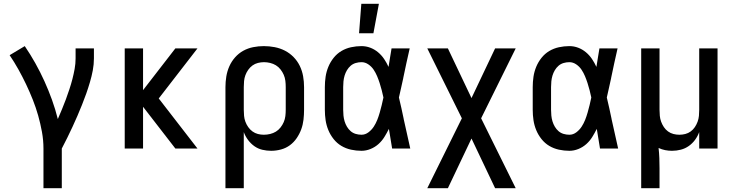

<svg xmlns="http://www.w3.org/2000/svg" viewBox="-20 -786 3890 1016"><path d="M210 210V0Q210 -44 202 -88Q194 -132 182 -174.5Q170 -217 153.5 -258.5Q137 -300 118 -340Q99 -380 77.5 -418.5Q56 -457 31 -494L111 -542Q141 -498 167 -451.5Q193 -405 215 -356.5Q237 -308 255 -258Q273 -208 286 -156Q297 -182 308 -208Q319 -234 328.5 -260Q338 -286 347 -313Q356 -340 363 -367Q370 -394 375 -421.5Q380 -449 380 -477V-530H477V-477Q477 -445 471 -413.5Q465 -382 456 -351.5Q447 -321 436.5 -291Q426 -261 414 -231.5Q402 -202 389.5 -172.5Q377 -143 363.5 -114.5Q350 -86 336 -57Q322 -28 307 0V210Z M640 0V-530H737V-309L908 -530H1025L820 -265L1025 0H908L737 -221V0Z M1173 210V-325Q1173 -353 1177.5 -381Q1182 -409 1193.5 -435Q1205 -461 1224 -482.5Q1243 -504 1267.5 -517.5Q1292 -531 1320 -536.5Q1348 -542 1376 -542Q1405 -542 1433.5 -536.5Q1462 -531 1487.5 -518Q1513 -505 1533.5 -484Q1554 -463 1566.5 -437Q1579 -411 1584 -382.5Q1589 -354 1589 -325V-205Q1589 -179 1586 -152.5Q1583 -126 1574 -101.5Q1565 -77 1550 -55Q1535 -33 1514 -17.5Q1493 -2 1467 5Q1441 12 1415 12Q1391 12 1368 6.5Q1345 1 1326 -12.5Q1307 -26 1292.5 -45.5Q1278 -65 1270 -87V210ZM1376 -73Q1393 -73 1409.5 -77Q1426 -81 1440 -89.5Q1454 -98 1464.5 -111.5Q1475 -125 1481.5 -140Q1488 -155 1490 -171.5Q1492 -188 1492 -205V-325Q1492 -342 1490 -358.5Q1488 -375 1481.5 -390Q1475 -405 1464.5 -418.5Q1454 -432 1440 -440.5Q1426 -449 1409.5 -453Q1393 -457 1377 -457Q1361 -457 1345 -453Q1329 -449 1316 -439.5Q1303 -430 1293.5 -416.5Q1284 -403 1278.5 -388Q1273 -373 1271.5 -357Q1270 -341 1270 -325V-205Q1270 -189 1271.5 -173Q1273 -157 1278.5 -142Q1284 -127 1293.5 -113.5Q1303 -100 1316 -90.5Q1329 -81 1344.5 -77Q1360 -73 1376 -73Z M1893 12Q1865 12 1837.5 6Q1810 0 1786.5 -14Q1763 -28 1745.5 -50Q1728 -72 1717.5 -97.5Q1707 -123 1703 -150Q1699 -177 1699 -205V-325Q1699 -353 1703 -380Q1707 -407 1717.5 -432.5Q1728 -458 1745.5 -480Q1763 -502 1786.5 -516Q1810 -530 1837.5 -536Q1865 -542 1893 -542Q1917 -542 1939.5 -533.5Q1962 -525 1980.5 -509.5Q1999 -494 2012.5 -474Q2026 -454 2036 -432Q2040 -457 2044 -481.5Q2048 -506 2052 -530H2148Q2139 -491 2130.5 -452Q2122 -413 2114 -374V-373Q2108 -347 2102.5 -321Q2097 -295 2091 -270Q2098 -242 2104 -214Q2110 -186 2116 -158V-157Q2125 -118 2133.5 -78.5Q2142 -39 2151 0H2055Q2051 -26 2046.5 -52Q2042 -78 2038 -104Q2027 -82 2014 -61Q2001 -40 1982.5 -23.5Q1964 -7 1940.5 2.5Q1917 12 1893 12ZM1893 -73Q1913 -73 1930 -86Q1947 -99 1958 -116Q1969 -133 1976.5 -152Q1984 -171 1989.5 -190.5Q1995 -210 2000 -230Q2005 -250 2009 -270Q2005 -289 2000 -308.5Q1995 -328 1989 -346.5Q1983 -365 1975.5 -383Q1968 -401 1957 -417.5Q1946 -434 1929 -445.5Q1912 -457 1893 -457Q1877 -457 1862 -452.5Q1847 -448 1835.5 -438Q1824 -428 1816 -414.5Q1808 -401 1803.5 -386Q1799 -371 1797.5 -355.5Q1796 -340 1796 -325V-205Q1796 -190 1797.5 -174.5Q1799 -159 1803.5 -144Q1808 -129 1816 -115.5Q1824 -102 1835.5 -92Q1847 -82 1862 -77.5Q1877 -73 1893 -73Z M1880 -610 1892 -766H1985L1956 -610Z M2709 210H2600L2475 -53L2350 210H2241L2424 -160L2241 -530H2350L2475 -267L2600 -530H2709L2526 -160Z M2993 12Q2965 12 2937.5 6Q2910 0 2886.5 -14Q2863 -28 2845.5 -50Q2828 -72 2817.5 -97.5Q2807 -123 2803 -150Q2799 -177 2799 -205V-325Q2799 -353 2803 -380Q2807 -407 2817.5 -432.5Q2828 -458 2845.5 -480Q2863 -502 2886.5 -516Q2910 -530 2937.5 -536Q2965 -542 2993 -542Q3017 -542 3039.5 -533.5Q3062 -525 3080.5 -509.5Q3099 -494 3112.5 -474Q3126 -454 3136 -432Q3140 -457 3144 -481.5Q3148 -506 3152 -530H3248Q3239 -491 3230.5 -452Q3222 -413 3214 -374V-373Q3208 -347 3202.5 -321Q3197 -295 3191 -270Q3198 -242 3204 -214Q3210 -186 3216 -158V-157Q3225 -118 3233.5 -78.5Q3242 -39 3251 0H3155Q3151 -26 3146.5 -52Q3142 -78 3138 -104Q3127 -82 3114 -61Q3101 -40 3082.5 -23.5Q3064 -7 3040.5 2.5Q3017 12 2993 12ZM2993 -73Q3013 -73 3030 -86Q3047 -99 3058 -116Q3069 -133 3076.5 -152Q3084 -171 3089.5 -190.5Q3095 -210 3100 -230Q3105 -250 3109 -270Q3105 -289 3100 -308.5Q3095 -328 3089 -346.5Q3083 -365 3075.5 -383Q3068 -401 3057 -417.5Q3046 -434 3029 -445.5Q3012 -457 2993 -457Q2977 -457 2962 -452.5Q2947 -448 2935.5 -438Q2924 -428 2916 -414.5Q2908 -401 2903.5 -386Q2899 -371 2897.5 -355.5Q2896 -340 2896 -325V-205Q2896 -190 2897.5 -174.5Q2899 -159 2903.5 -144Q2908 -129 2916 -115.5Q2924 -102 2935.5 -92Q2947 -82 2962 -77.5Q2977 -73 2993 -73Z M3373 210V-530H3470V-205Q3470 -189 3471.5 -173Q3473 -157 3478.5 -142Q3484 -127 3493 -113.5Q3502 -100 3515 -90.5Q3528 -81 3543.5 -77Q3559 -73 3575 -73Q3591 -73 3606.5 -77Q3622 -81 3635 -90.5Q3648 -100 3657 -113.5Q3666 -127 3671.5 -142Q3677 -157 3678.5 -173Q3680 -189 3680 -205V-530H3777V0H3680V-87Q3672 -65 3658 -46Q3644 -27 3625 -13.5Q3606 0 3583 6Q3560 12 3536 12Q3518 12 3500 8.5Q3482 5 3465 -3Q3468 24 3469 51Q3470 78 3470 105V210Z"/></svg>

Font: Lode Dark Term
Style: Bold
Weight: 700
Monospace: yes
Designer: Belleve Invis
Foundry: Belleve Invis
Version: Version 29.2.0